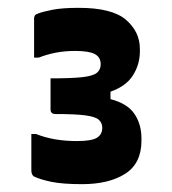

<svg xmlns="http://www.w3.org/2000/svg" viewBox="-20 -815 440 490"><path d="M337 -684Q337 -651 319.5 -623Q302 -595 262 -581V-562Q305 -551 323 -524.5Q341 -498 341 -462V-456Q341 -398 299.5 -371.5Q258 -345 189 -345Q140 -345 111 -351Q82 -357 66 -365Q60 -370 60 -380V-473H72Q117 -455 176 -455Q214 -455 227.5 -463.5Q241 -472 241 -489Q241 -501 232.5 -509Q224 -517 198.5 -520.5Q173 -524 121 -524Q109 -524 109 -536V-615Q162 -615 189.5 -618Q217 -621 227 -629Q237 -637 237 -651Q237 -669 222 -677Q207 -685 172 -685Q145 -685 122 -680.5Q99 -676 79 -668H67V-768Q67 -771 68.5 -774.5Q70 -778 76 -780Q88 -785 113.5 -790Q139 -795 181 -795Q266 -795 301.5 -764.5Q337 -734 337 -690Z"/></svg>

Font: Recursive Sn Lnr St XBd
Style: Regular
Weight: 800
Version: Version 1.079;hotconv 1.0.112;makeotfexe 2.5.65598; ttfautoh